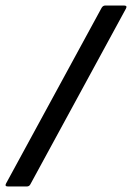

<svg xmlns="http://www.w3.org/2000/svg" viewBox="-38 -675 478 695"><path d="M-9 0Q-22 0 -16 -11L330 -647Q335 -655 343 -655H411Q417 -655 419 -652.5Q421 -650 418 -644L72 -8Q68 0 59 0Z"/></svg>

Font: Sofia Sans Semi Condensed SemiBold
Style: Italic
Weight: 600
Italic angle: -9°
Version: Version 4.100